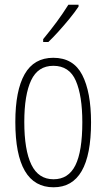

<svg xmlns="http://www.w3.org/2000/svg" viewBox="-20 -784 452 814"><path d="M366 -265Q366 10 207 10Q45 10 45 -267Q45 -400 84.5 -469.5Q124 -539 206 -539Q291 -539 328.5 -466.5Q366 -394 366 -265ZM83 -267Q83 -148 113 -86Q143 -24 207 -24Q270 -24 299.5 -83Q329 -142 329 -266Q329 -378 301.5 -441.5Q274 -505 206 -505Q141 -505 112 -443.5Q83 -382 83 -267ZM313 -756Q297 -732 274.5 -704.5Q252 -677 228 -650.5Q204 -624 185 -606H163V-618Q196 -658 221 -692Q246 -726 270 -764H313Z"/></svg>

Font: Noto Sans Malayalam ExtraCondensed ExtraLight
Style: Regular
Weight: 200
Width: 2
Designer: Jelle Bosma - Monotype Design Team
Foundry: Monotype Imaging Inc.
Version: Version 2.104; ttfautohint (v1.8.4.7-5d5b)